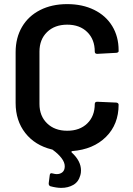

<svg xmlns="http://www.w3.org/2000/svg" viewBox="-20 -728 648 934"><path d="M545 -471 453 -466Q441 -466 441 -477Q441 -536 404.5 -572Q368 -608 307 -608Q246 -608 209 -572Q172 -536 172 -477V-222Q172 -164 209 -128Q246 -92 307 -92Q368 -92 404.5 -127.5Q441 -163 441 -222Q441 -233 453 -233L545 -229Q550 -229 553.5 -226Q557 -223 557 -219Q557 -123 495.5 -62Q434 -1 331 7Q328 8 327.5 10Q327 12 329 14Q374 55 374 101Q374 114 371 124Q362 157 336.5 171.5Q311 186 278 186Q255 186 225 178Q216 174 217 163L222 124Q223 111 237 116Q248 119 256 119Q273 119 284 109.5Q295 100 295 81Q295 62 279.5 41.5Q264 21 238 2Q236 0 234.5 -0.5Q233 -1 232 -1Q150 -21 103 -81Q56 -141 56 -227V-474Q56 -544 87 -597Q118 -650 175 -679Q232 -708 307 -708Q381 -708 438 -680Q495 -652 526 -601Q557 -550 557 -483V-478Q557 -476 553.5 -473.5Q550 -471 545 -471Z"/></svg>

Font: Amber EN SemiBold
Style: Regular
Weight: 600
Designer: Jeremy Tribby
Foundry: Tribby Type
Version: Version 1.408 November 24, 2021